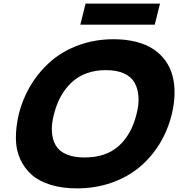

<svg xmlns="http://www.w3.org/2000/svg" viewBox="-20 -1038 999 1068"><path d="M738.8 -400.9Q753.4 -454.6 750.2 -499.8Q747.1 -544.9 728.8 -577.9Q710.4 -610.8 669.9 -629.4Q629.4 -647.9 569.8 -647.9Q453.6 -647.9 380.9 -581.8Q308.1 -515.6 279.8 -400.9Q265.6 -347.2 268.8 -303.2Q272 -259.3 291 -227.8Q310.1 -196.3 350.3 -179.2Q390.6 -162.1 450.2 -162.1Q568.4 -162.1 639.4 -225.1Q710.4 -288.1 738.8 -400.9ZM935.1 -400.9Q912.6 -310.1 865.7 -234.9Q818.8 -159.7 752.2 -105.2Q685.5 -50.8 597.4 -20.5Q509.3 9.8 408.2 9.8Q326.2 9.8 262.2 -9.8Q198.2 -29.3 157.2 -65.2Q116.2 -101.1 92.8 -152.1Q69.3 -203.1 68.4 -265.6Q67.4 -328.1 84 -400.9Q106.4 -490.7 152.8 -566.7Q199.2 -642.6 265.4 -699.2Q331.5 -755.9 420.7 -787.8Q509.8 -819.8 611.8 -819.8Q680.7 -819.8 737.1 -805.4Q793.5 -791 833.5 -764.4Q873.5 -737.8 900.6 -700Q927.7 -662.1 939.9 -615.5Q952.1 -568.8 950.9 -514.9Q949.7 -460.9 935.1 -400.9ZM870.1 -1018.1 840.8 -900.9H426.8L456.1 -1018.1Z"/></svg>

Font: Sinkin Sans 800 Black Italic
Style: Regular
Weight: 900
Italic angle: -112°
Designer: Keith Bates
Foundry: K-Type
Version: Sinkin Sans (version 1.0)  by Keith Bates   •   © 2014   www